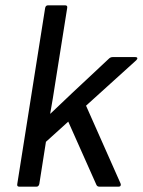

<svg xmlns="http://www.w3.org/2000/svg" viewBox="-20 -703 537 723"><path d="M53 0Q43 0 45 -10L150 -673Q152 -683 161 -683H225Q230 -683 232 -680.5Q234 -678 233 -673L188 -390Q184 -362 179 -333Q174 -304 169 -275H170Q190 -294 210 -313Q230 -332 250 -351L390 -482Q393 -485 396.5 -486.5Q400 -488 404 -488H490Q496 -488 497 -484.5Q498 -481 493 -476L304 -305L434 -12Q436 -7 434 -3.5Q432 0 426 0H355Q346 0 343 -7L237 -245L153 -169L128 -10Q127 -6 124.5 -3Q122 0 117 0Z"/></svg>

Font: Sofia Sans Hairline
Style: Italic
Weight: 1
Italic angle: -9°
Designer: Botio Nikoltchev, Ani Petrova
Foundry: lettersoup
Version: Version 4.102